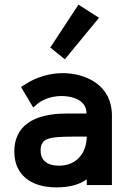

<svg xmlns="http://www.w3.org/2000/svg" viewBox="-20 -802 557 832"><path d="M320 -782 198 -596 261 -545 409 -725ZM356 -210C354 -131 306 -84 235 -84C185 -84 156 -107 156 -149C156 -201 186 -210 299 -210ZM465 -302C465 -432 354 -485 251 -485C199 -485 139 -470 85 -434L71 -425L124 -336L141 -351C156 -364 192 -385 245 -386C294 -386 355 -369 355 -310H269C123 -310 42 -255 42 -145C42 -47 111 10 224 10C282 10 324 -2 356 -25V0H465Z"/></svg>

Font: Mint Spirit No2
Style: Bold
Weight: 700
Designer: HARENDAL Hirwen
Foundry: Arkandis Digital Foundry.
Version: Version 1.004;FFEdit